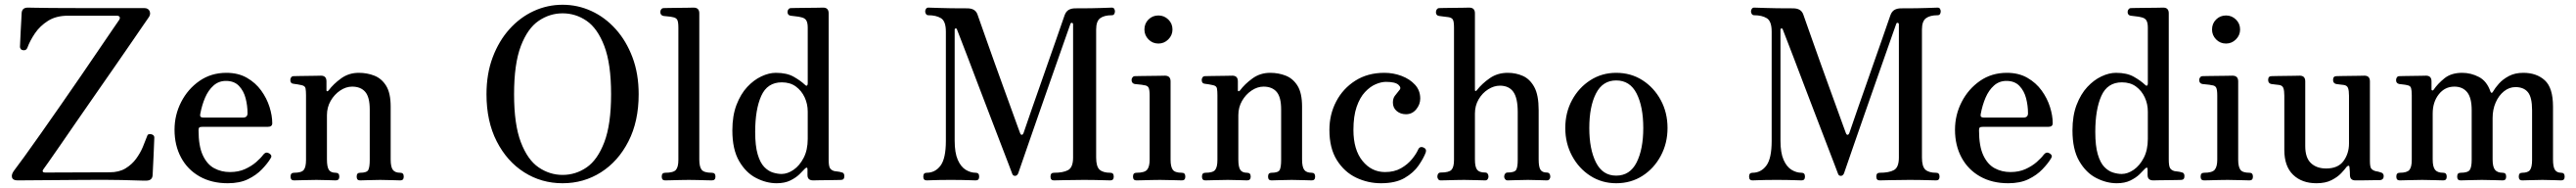

<svg xmlns="http://www.w3.org/2000/svg" viewBox="-20 -758 10832 790"><path d="M595 1Q593 1 581 1Q557 0 491.5 -1.5Q426 -3 322 -2L54 0Q34 0 30.5 -12.5Q27 -25 39 -41Q53 -59 83 -100.5Q113 -142 152.5 -198Q192 -254 235.5 -316.5Q279 -379 321 -440Q363 -501 397.5 -552Q432 -603 454.5 -635.5Q477 -668 481 -674Q486 -682 483 -687Q480 -692 471 -692H266Q216 -692 182 -670.5Q148 -649 127 -618Q106 -587 95 -557Q90 -545 77 -547Q70 -548 67 -552.5Q64 -557 64 -561Q64 -565 65 -584Q66 -603 67 -627Q68 -651 69.5 -672.5Q71 -694 71 -702Q72 -726 97 -726Q102 -726 124 -725.5Q146 -725 195 -724.5Q244 -724 329 -724H587Q604 -724 609.5 -710.5Q615 -697 604 -683Q601 -679 581.5 -650.5Q562 -622 531 -577Q500 -532 461.5 -476.5Q423 -421 382.5 -363Q342 -305 304 -250Q266 -195 235 -150Q204 -105 184.5 -77.5Q165 -50 162 -46Q158 -41 160 -37Q162 -33 169 -33L441 -34Q481 -34 508 -50.5Q535 -67 552.5 -91Q570 -115 580.5 -140Q591 -165 598 -184Q600 -192 604.5 -193.5Q609 -195 616 -194Q629 -191 629 -180Q629 -177 628 -155.5Q627 -134 626 -106.5Q625 -79 623.5 -55.5Q622 -32 622 -23Q621 1 595 1Z M938 12Q870 12 819.5 -16.5Q769 -45 741.5 -96Q714 -147 714 -213Q714 -275 742 -329.5Q770 -384 819 -418Q868 -452 932 -452Q982 -452 1018.5 -431Q1055 -410 1078.5 -377.5Q1102 -345 1113.5 -308.5Q1125 -272 1125 -240Q1125 -225 1106 -225H831Q821 -225 818 -222Q815 -219 815 -211Q815 -144 833 -105.5Q851 -67 881 -51Q911 -35 947 -35Q983 -35 1010.5 -47.5Q1038 -60 1057.5 -77Q1077 -94 1088 -109Q1099 -122 1113 -113Q1127 -104 1117 -91Q1105 -71 1081.5 -46.5Q1058 -22 1023 -5Q988 12 938 12ZM835 -264H1002Q1021 -264 1021 -282Q1021 -314 1013 -345Q1005 -376 985 -397Q965 -418 930 -418Q900 -418 878 -398.5Q856 -379 842.5 -347.5Q829 -316 822 -278Q819 -264 835 -264Z M1216 0Q1202 0 1202 -16Q1202 -32 1216 -32Q1248 -32 1257.5 -44Q1267 -56 1267 -86V-358Q1267 -376 1265 -386.5Q1263 -397 1249 -400Q1242 -402 1231.5 -403.5Q1221 -405 1214 -406Q1201 -407 1201 -422Q1201 -428 1204.5 -433Q1208 -438 1215 -438Q1218 -438 1234 -438.5Q1250 -439 1270 -439Q1290 -439 1307 -439.5Q1324 -440 1330 -440Q1353 -440 1353 -416V-379Q1353 -375 1355.5 -374.5Q1358 -374 1362 -378Q1382 -405 1414.5 -428.5Q1447 -452 1489 -452Q1524 -452 1554.5 -440Q1585 -428 1604 -397.5Q1623 -367 1623 -310V-88Q1623 -57 1632 -44.5Q1641 -32 1664 -32Q1678 -32 1678 -16Q1678 0 1664 0Q1654 0 1628.5 -1Q1603 -2 1579 -2Q1554 -2 1529.5 -1Q1505 0 1494 0Q1480 0 1480 -16Q1480 -32 1494 -32Q1523 -32 1529 -44Q1535 -56 1535 -86V-298Q1535 -350 1516 -372Q1497 -394 1461 -394Q1435 -394 1410.5 -377.5Q1386 -361 1370.5 -334Q1355 -307 1355 -274V-88Q1355 -57 1363 -44.5Q1371 -32 1392 -32Q1407 -32 1407 -16Q1407 0 1392 0Q1382 0 1359 -1Q1336 -2 1311 -2Q1286 -2 1256.5 -1Q1227 0 1216 0Z M2346 12Q2257 12 2184.5 -34Q2112 -80 2069 -164Q2026 -248 2026 -362Q2026 -448 2052 -517Q2078 -586 2122.5 -635.5Q2167 -685 2224.5 -711.5Q2282 -738 2346 -738Q2410 -738 2467.5 -711.5Q2525 -685 2569.5 -635.5Q2614 -586 2640 -517Q2666 -448 2666 -362Q2666 -248 2623 -164Q2580 -80 2507.5 -34Q2435 12 2346 12ZM2346 -23Q2401 -23 2447 -54.5Q2493 -86 2521.5 -160.5Q2550 -235 2550 -362Q2550 -490 2521.5 -564.5Q2493 -639 2447 -670.5Q2401 -702 2346 -702Q2292 -702 2245.5 -670.5Q2199 -639 2170.5 -564.5Q2142 -490 2142 -362Q2142 -235 2170.5 -160.5Q2199 -86 2245.5 -54.5Q2292 -23 2346 -23Z M2777 0Q2763 0 2763 -16Q2763 -32 2777 -32Q2812 -32 2822.5 -44Q2833 -56 2833 -86V-642Q2833 -668 2827.5 -676Q2822 -684 2809 -686Q2802 -688 2789 -689Q2776 -690 2770 -691Q2757 -694 2757 -708Q2757 -714 2761 -719Q2765 -724 2771 -724Q2774 -724 2791.5 -724.5Q2809 -725 2831.5 -725Q2854 -725 2873 -725.5Q2892 -726 2897 -726Q2921 -726 2921 -702V-88Q2921 -57 2931 -44.5Q2941 -32 2974 -32Q2989 -32 2989 -16Q2989 0 2974 0Q2967 0 2950 -0.5Q2933 -1 2913 -1.5Q2893 -2 2877 -2Q2861 -2 2840 -1.5Q2819 -1 2801.5 -0.5Q2784 0 2777 0Z M3246 12Q3203 12 3160 -10Q3117 -32 3088.5 -81Q3060 -130 3060 -210Q3060 -272 3077.5 -317.5Q3095 -363 3122.5 -392.5Q3150 -422 3182 -437Q3214 -452 3243 -452Q3289 -452 3318 -435.5Q3347 -419 3365 -402Q3371 -396 3374 -398.5Q3377 -401 3377 -407V-642Q3377 -663 3370.5 -673Q3364 -683 3347 -686Q3340 -688 3325.5 -689.5Q3311 -691 3305 -692Q3292 -694 3292 -708Q3292 -714 3296 -719Q3300 -724 3306 -724Q3309 -724 3328 -724.5Q3347 -725 3371.5 -725Q3396 -725 3416 -725.5Q3436 -726 3442 -726Q3465 -726 3465 -702V-88Q3465 -62 3470 -52.5Q3475 -43 3489 -39Q3495 -38 3504 -37Q3513 -36 3518 -34Q3531 -33 3531 -18Q3531 -2 3517 -2Q3514 -2 3498 -1.5Q3482 -1 3461 -1Q3440 -1 3422.5 -0.5Q3405 0 3400 0Q3376 0 3376 -22V-47Q3376 -53 3373 -53.5Q3370 -54 3365 -49Q3357 -40 3342 -25.5Q3327 -11 3303.5 0.5Q3280 12 3246 12ZM3267 -27Q3292 -27 3317.5 -44.5Q3343 -62 3360 -95Q3377 -128 3377 -174V-289Q3377 -321 3364 -349Q3351 -377 3327 -394.5Q3303 -412 3268 -412Q3207 -412 3181.5 -355Q3156 -298 3156 -204Q3156 -145 3166.5 -109.5Q3177 -74 3194 -56.5Q3211 -39 3230.5 -33Q3250 -27 3267 -27Z M3877 0Q3863 0 3863 -16Q3863 -32 3877 -32Q3913 -32 3935.5 -62Q3958 -92 3958 -166V-625Q3958 -669 3937.5 -681.5Q3917 -694 3884 -694Q3878 -694 3874.5 -699Q3871 -704 3871 -710Q3871 -716 3874.5 -721Q3878 -726 3884 -726Q3892 -726 3932.5 -724.5Q3973 -723 4048 -723Q4082 -723 4091 -697Q4093 -691 4103.5 -661.5Q4114 -632 4129.5 -588Q4145 -544 4163.5 -492.5Q4182 -441 4200.5 -390Q4219 -339 4234.5 -296.5Q4250 -254 4259.5 -227.5Q4269 -201 4270 -199Q4273 -191 4277.5 -191.5Q4282 -192 4285 -200Q4287 -205 4296.5 -233.5Q4306 -262 4321 -304.5Q4336 -347 4353.5 -397Q4371 -447 4388.5 -497Q4406 -547 4421 -589.5Q4436 -632 4445.5 -660Q4455 -688 4457 -693Q4463 -710 4474.5 -716.5Q4486 -723 4502 -723Q4576 -723 4612.5 -724.5Q4649 -726 4656 -726Q4663 -726 4666 -721Q4669 -716 4669 -710Q4669 -704 4666 -699Q4663 -694 4656 -694Q4624 -694 4607 -681.5Q4590 -669 4590 -634V-96Q4590 -58 4604.5 -45Q4619 -32 4650 -32Q4664 -32 4664 -16Q4664 0 4650 0Q4640 0 4610.5 -1Q4581 -2 4535 -2Q4489 -2 4456 -1Q4423 0 4412 0Q4398 0 4398 -16Q4398 -32 4412 -32Q4452 -32 4472.5 -43.5Q4493 -55 4493 -96V-655Q4493 -661 4488.5 -662Q4484 -663 4482 -658Q4481 -655 4468.5 -620Q4456 -585 4437 -530.5Q4418 -476 4395 -411Q4372 -346 4349.5 -281Q4327 -216 4307.5 -160.5Q4288 -105 4276 -69.5Q4264 -34 4262 -29Q4257 -19 4249 -19Q4240 -19 4237 -28Q4236 -31 4223 -65Q4210 -99 4189 -153.5Q4168 -208 4143.5 -272Q4119 -336 4094.5 -400Q4070 -464 4050 -517Q4030 -570 4017 -602.5Q4004 -635 4004 -636Q4003 -639 3999 -638.5Q3995 -638 3995 -633V-167Q3995 -116 4008 -86.5Q4021 -57 4041.5 -44.5Q4062 -32 4084 -32Q4098 -32 4098 -16Q4098 0 4084 0Q4074 0 4049.5 -1Q4025 -2 3980 -2Q3928 -2 3908 -1Q3888 0 3877 0Z M4759 0Q4745 0 4745 -16Q4745 -32 4759 -32Q4794 -32 4804.5 -45Q4815 -58 4815 -87V-356Q4815 -382 4810 -390.5Q4805 -399 4791 -400Q4784 -402 4771 -403Q4758 -404 4752 -405Q4739 -408 4739 -422Q4739 -428 4743 -433Q4747 -438 4753 -438Q4756 -438 4773.5 -438.5Q4791 -439 4813.5 -439Q4836 -439 4855 -439.5Q4874 -440 4879 -440Q4903 -440 4903 -416V-87Q4903 -58 4912 -45Q4921 -32 4951 -32Q4965 -32 4965 -16Q4965 0 4951 0Q4941 0 4912 -1Q4883 -2 4859 -2Q4843 -2 4822 -1.5Q4801 -1 4783.5 -0.5Q4766 0 4759 0ZM4852 -575Q4827 -575 4810 -592.5Q4793 -610 4793 -634Q4793 -659 4810 -676Q4827 -693 4852 -693Q4876 -693 4893.5 -676Q4911 -659 4911 -634Q4911 -610 4893.5 -592.5Q4876 -575 4852 -575Z M5049 0Q5035 0 5035 -16Q5035 -32 5049 -32Q5081 -32 5090.5 -44Q5100 -56 5100 -86V-358Q5100 -376 5098 -386.5Q5096 -397 5082 -400Q5075 -402 5064.5 -403.5Q5054 -405 5047 -406Q5034 -407 5034 -422Q5034 -428 5037.5 -433Q5041 -438 5048 -438Q5051 -438 5067 -438.5Q5083 -439 5103 -439Q5123 -439 5140 -439.5Q5157 -440 5163 -440Q5186 -440 5186 -416V-379Q5186 -375 5188.5 -374.5Q5191 -374 5195 -378Q5215 -405 5247.5 -428.5Q5280 -452 5322 -452Q5357 -452 5387.5 -440Q5418 -428 5437 -397.5Q5456 -367 5456 -310V-88Q5456 -57 5465 -44.5Q5474 -32 5497 -32Q5511 -32 5511 -16Q5511 0 5497 0Q5487 0 5461.5 -1Q5436 -2 5412 -2Q5387 -2 5362.5 -1Q5338 0 5327 0Q5313 0 5313 -16Q5313 -32 5327 -32Q5356 -32 5362 -44Q5368 -56 5368 -86V-298Q5368 -350 5349 -372Q5330 -394 5294 -394Q5268 -394 5243.5 -377.5Q5219 -361 5203.5 -334Q5188 -307 5188 -274V-88Q5188 -57 5196 -44.5Q5204 -32 5225 -32Q5240 -32 5240 -16Q5240 0 5225 0Q5215 0 5192 -1Q5169 -2 5144 -2Q5119 -2 5089.5 -1Q5060 0 5049 0Z M5788 12Q5733 12 5683.5 -11.5Q5634 -35 5602.5 -85Q5571 -135 5571 -212Q5571 -277 5599.5 -331.5Q5628 -386 5680 -419Q5732 -452 5802 -452Q5840 -452 5874.5 -439Q5909 -426 5931 -402Q5953 -378 5953 -344Q5953 -319 5936 -298.5Q5919 -278 5893 -278Q5870 -278 5854 -291.5Q5838 -305 5838 -327Q5838 -344 5846 -355Q5854 -366 5865 -379Q5875 -389 5861.5 -401.5Q5848 -414 5809 -414Q5789 -414 5765.5 -404Q5742 -394 5720.5 -371Q5699 -348 5685.5 -309Q5672 -270 5672 -212Q5672 -129 5710 -82Q5748 -35 5805 -35Q5844 -35 5872 -51Q5900 -67 5918 -89Q5936 -111 5944 -129Q5951 -145 5967 -138Q5981 -132 5976 -117Q5967 -93 5946 -62.5Q5925 -32 5887 -10Q5849 12 5788 12Z M6039 0Q6032 0 6028.5 -5Q6025 -10 6025 -16Q6025 -23 6028.5 -28Q6032 -33 6039 -33Q6074 -33 6084.5 -44.5Q6095 -56 6095 -86V-642Q6095 -668 6090 -676Q6085 -684 6071 -686Q6064 -687 6051 -688.5Q6038 -690 6032 -691Q6019 -693 6019 -707Q6019 -714 6023 -719Q6027 -724 6033 -724Q6036 -724 6053.5 -724.5Q6071 -725 6093.5 -725Q6116 -725 6135 -725.5Q6154 -726 6159 -726Q6183 -726 6183 -702V-380Q6183 -376 6185.5 -375.5Q6188 -375 6191 -379Q6213 -407 6245.5 -429.5Q6278 -452 6321 -452Q6355 -452 6384.5 -439Q6414 -426 6432.5 -392.5Q6451 -359 6451 -295V-88Q6451 -57 6458.5 -45Q6466 -33 6485 -33Q6493 -33 6496.5 -28Q6500 -23 6500 -16Q6500 -10 6496.5 -5Q6493 0 6485 0Q6475 0 6452.5 -1Q6430 -2 6406 -2Q6381 -2 6356 -1Q6331 0 6320 0Q6314 0 6310 -5Q6306 -10 6306 -16Q6306 -23 6310 -28Q6314 -33 6320 -33Q6350 -33 6356.5 -44.5Q6363 -56 6363 -86V-287Q6363 -346 6344.5 -372Q6326 -398 6288 -398Q6263 -398 6238.5 -382.5Q6214 -367 6198.5 -340.5Q6183 -314 6183 -281V-88Q6183 -57 6192 -45Q6201 -33 6226 -33Q6233 -33 6236.5 -28Q6240 -23 6240 -16Q6240 -10 6236.5 -5Q6233 0 6226 0Q6216 0 6189.5 -1Q6163 -2 6138 -2Q6122 -2 6101.5 -1.5Q6081 -1 6063.5 -0.5Q6046 0 6039 0Z M6777 12Q6717 12 6668.5 -19Q6620 -50 6591.5 -103Q6563 -156 6563 -220Q6563 -285 6591.5 -337.5Q6620 -390 6668.5 -421Q6717 -452 6777 -452Q6839 -452 6887.5 -421Q6936 -390 6964.5 -337.5Q6993 -285 6993 -220Q6993 -156 6964.5 -103Q6936 -50 6887.5 -19Q6839 12 6777 12ZM6777 -20Q6835 -20 6863 -75.5Q6891 -131 6891 -220Q6891 -310 6863 -365Q6835 -420 6777 -420Q6720 -420 6692 -365Q6664 -310 6664 -220Q6664 -131 6692 -75.5Q6720 -20 6777 -20Z M7350 0Q7336 0 7336 -16Q7336 -32 7350 -32Q7386 -32 7408.5 -62Q7431 -92 7431 -166V-625Q7431 -669 7410.5 -681.5Q7390 -694 7357 -694Q7351 -694 7347.5 -699Q7344 -704 7344 -710Q7344 -716 7347.5 -721Q7351 -726 7357 -726Q7365 -726 7405.5 -724.5Q7446 -723 7521 -723Q7555 -723 7564 -697Q7566 -691 7576.5 -661.5Q7587 -632 7602.5 -588Q7618 -544 7636.5 -492.5Q7655 -441 7673.5 -390Q7692 -339 7707.5 -296.5Q7723 -254 7732.5 -227.5Q7742 -201 7743 -199Q7746 -191 7750.5 -191.5Q7755 -192 7758 -200Q7760 -205 7769.5 -233.5Q7779 -262 7794 -304.5Q7809 -347 7826.5 -397Q7844 -447 7861.5 -497Q7879 -547 7894 -589.5Q7909 -632 7918.5 -660Q7928 -688 7930 -693Q7936 -710 7947.5 -716.5Q7959 -723 7975 -723Q8049 -723 8085.5 -724.5Q8122 -726 8129 -726Q8136 -726 8139 -721Q8142 -716 8142 -710Q8142 -704 8139 -699Q8136 -694 8129 -694Q8097 -694 8080 -681.5Q8063 -669 8063 -634V-96Q8063 -58 8077.5 -45Q8092 -32 8123 -32Q8137 -32 8137 -16Q8137 0 8123 0Q8113 0 8083.5 -1Q8054 -2 8008 -2Q7962 -2 7929 -1Q7896 0 7885 0Q7871 0 7871 -16Q7871 -32 7885 -32Q7925 -32 7945.5 -43.5Q7966 -55 7966 -96V-655Q7966 -661 7961.5 -662Q7957 -663 7955 -658Q7954 -655 7941.5 -620Q7929 -585 7910 -530.5Q7891 -476 7868 -411Q7845 -346 7822.5 -281Q7800 -216 7780.5 -160.5Q7761 -105 7749 -69.5Q7737 -34 7735 -29Q7730 -19 7722 -19Q7713 -19 7710 -28Q7709 -31 7696 -65Q7683 -99 7662 -153.5Q7641 -208 7616.5 -272Q7592 -336 7567.5 -400Q7543 -464 7523 -517Q7503 -570 7490 -602.5Q7477 -635 7477 -636Q7476 -639 7472 -638.5Q7468 -638 7468 -633V-167Q7468 -116 7481 -86.5Q7494 -57 7514.5 -44.5Q7535 -32 7557 -32Q7571 -32 7571 -16Q7571 0 7557 0Q7547 0 7522.5 -1Q7498 -2 7453 -2Q7401 -2 7381 -1Q7361 0 7350 0Z M8426 12Q8358 12 8307.5 -16.5Q8257 -45 8229.5 -96Q8202 -147 8202 -213Q8202 -275 8230 -329.5Q8258 -384 8307 -418Q8356 -452 8420 -452Q8470 -452 8506.5 -431Q8543 -410 8566.5 -377.5Q8590 -345 8601.5 -308.5Q8613 -272 8613 -240Q8613 -225 8594 -225H8319Q8309 -225 8306 -222Q8303 -219 8303 -211Q8303 -144 8321 -105.5Q8339 -67 8369 -51Q8399 -35 8435 -35Q8471 -35 8498.5 -47.5Q8526 -60 8545.5 -77Q8565 -94 8576 -109Q8587 -122 8601 -113Q8615 -104 8605 -91Q8593 -71 8569.5 -46.5Q8546 -22 8511 -5Q8476 12 8426 12ZM8323 -264H8490Q8509 -264 8509 -282Q8509 -314 8501 -345Q8493 -376 8473 -397Q8453 -418 8418 -418Q8388 -418 8366 -398.5Q8344 -379 8330.5 -347.5Q8317 -316 8310 -278Q8307 -264 8323 -264Z M8882 12Q8839 12 8796 -10Q8753 -32 8724.5 -81Q8696 -130 8696 -210Q8696 -272 8713.5 -317.5Q8731 -363 8758.5 -392.5Q8786 -422 8818 -437Q8850 -452 8879 -452Q8925 -452 8954 -435.5Q8983 -419 9001 -402Q9007 -396 9010 -398.5Q9013 -401 9013 -407V-642Q9013 -663 9006.5 -673Q9000 -683 8983 -686Q8976 -688 8961.5 -689.5Q8947 -691 8941 -692Q8928 -694 8928 -708Q8928 -714 8932 -719Q8936 -724 8942 -724Q8945 -724 8964 -724.5Q8983 -725 9007.5 -725Q9032 -725 9052 -725.5Q9072 -726 9078 -726Q9101 -726 9101 -702V-88Q9101 -62 9106 -52.5Q9111 -43 9125 -39Q9131 -38 9140 -37Q9149 -36 9154 -34Q9167 -33 9167 -18Q9167 -2 9153 -2Q9150 -2 9134 -1.5Q9118 -1 9097 -1Q9076 -1 9058.5 -0.5Q9041 0 9036 0Q9012 0 9012 -22V-47Q9012 -53 9009 -53.5Q9006 -54 9001 -49Q8993 -40 8978 -25.5Q8963 -11 8939.5 0.5Q8916 12 8882 12ZM8903 -27Q8928 -27 8953.5 -44.5Q8979 -62 8996 -95Q9013 -128 9013 -174V-289Q9013 -321 9000 -349Q8987 -377 8963 -394.5Q8939 -412 8904 -412Q8843 -412 8817.5 -355Q8792 -298 8792 -204Q8792 -145 8802.5 -109.5Q8813 -74 8830 -56.5Q8847 -39 8866.5 -33Q8886 -27 8903 -27Z M9249 0Q9235 0 9235 -16Q9235 -32 9249 -32Q9284 -32 9294.5 -45Q9305 -58 9305 -87V-356Q9305 -382 9300 -390.5Q9295 -399 9281 -400Q9274 -402 9261 -403Q9248 -404 9242 -405Q9229 -408 9229 -422Q9229 -428 9233 -433Q9237 -438 9243 -438Q9246 -438 9263.5 -438.5Q9281 -439 9303.5 -439Q9326 -439 9345 -439.5Q9364 -440 9369 -440Q9393 -440 9393 -416V-87Q9393 -58 9402 -45Q9411 -32 9441 -32Q9455 -32 9455 -16Q9455 0 9441 0Q9431 0 9402 -1Q9373 -2 9349 -2Q9333 -2 9312 -1.5Q9291 -1 9273.5 -0.5Q9256 0 9249 0ZM9342 -575Q9317 -575 9300 -592.5Q9283 -610 9283 -634Q9283 -659 9300 -676Q9317 -693 9342 -693Q9366 -693 9383.5 -676Q9401 -659 9401 -634Q9401 -610 9383.5 -592.5Q9366 -575 9342 -575Z M9722 12Q9661 12 9624 -23.5Q9587 -59 9587 -128V-356Q9587 -377 9583 -388Q9579 -399 9565 -401Q9557 -402 9548 -403Q9539 -404 9532 -405Q9519 -408 9519 -422Q9519 -438 9533 -438Q9536 -438 9552.5 -438.5Q9569 -439 9590 -439Q9611 -439 9628.5 -439.5Q9646 -440 9652 -440Q9675 -440 9675 -416V-144Q9675 -95 9699 -72.5Q9723 -50 9763 -50Q9813 -50 9836 -81.5Q9859 -113 9859 -155V-356Q9859 -377 9855 -388Q9851 -399 9837 -401Q9829 -402 9820 -403Q9811 -404 9805 -405Q9792 -408 9792 -422Q9792 -438 9806 -438Q9809 -438 9825 -438.5Q9841 -439 9862 -439Q9883 -439 9901 -439.5Q9919 -440 9924 -440Q9947 -440 9947 -416V-82Q9947 -58 9952 -50.5Q9957 -43 9970 -39Q9975 -38 9980.5 -37Q9986 -36 9991 -34Q10005 -31 10005 -18Q10005 -3 9990 -1Q9987 -1 9973 -1Q9959 -1 9941 -0.5Q9923 0 9907.5 0Q9892 0 9886 0Q9864 0 9863 -21Q9863 -37 9861 -55Q9861 -61 9857.5 -61.5Q9854 -62 9849 -57Q9842 -47 9826.5 -30.5Q9811 -14 9785.5 -1Q9760 12 9722 12Z M10072 0Q10058 0 10058 -16Q10058 -32 10072 -32Q10103 -32 10113 -44Q10123 -56 10123 -86V-358Q10123 -378 10120 -388Q10117 -398 10104 -400Q10097 -402 10086.5 -403Q10076 -404 10070 -405Q10057 -408 10057 -421Q10057 -428 10060.5 -433Q10064 -438 10071 -438Q10074 -438 10089.5 -438.5Q10105 -439 10124.5 -439Q10144 -439 10160.5 -439.5Q10177 -440 10183 -440Q10206 -440 10206 -416V-382Q10206 -379 10209 -378Q10212 -377 10215 -381Q10232 -406 10260.5 -429Q10289 -452 10335 -452Q10372 -452 10405.5 -434.5Q10439 -417 10454 -373Q10456 -368 10459 -368Q10462 -368 10464 -372Q10473 -388 10489.5 -406.5Q10506 -425 10531.5 -438.5Q10557 -452 10592 -452Q10648 -452 10682.5 -420.5Q10717 -389 10717 -310V-88Q10717 -57 10725 -44.5Q10733 -32 10752 -32Q10766 -32 10766 -16Q10766 0 10752 0Q10742 0 10720 -1Q10698 -2 10673 -2Q10648 -2 10623 -1Q10598 0 10587 0Q10573 0 10573 -16Q10573 -32 10587 -32Q10612 -32 10620.5 -44Q10629 -56 10629 -86V-295Q10629 -349 10611.5 -370.5Q10594 -392 10559 -392Q10533 -392 10511 -374.5Q10489 -357 10476 -327.5Q10463 -298 10463 -262V-88Q10463 -57 10473 -44.5Q10483 -32 10506 -32Q10520 -32 10520 -16Q10520 0 10506 0Q10496 0 10469.5 -1Q10443 -2 10418 -2Q10395 -2 10367 -1Q10339 0 10328 0Q10314 0 10314 -16Q10314 -32 10328 -32Q10359 -32 10367 -44Q10375 -56 10375 -86V-295Q10375 -347 10356 -370.5Q10337 -394 10302 -394Q10262 -394 10236.5 -361.5Q10211 -329 10211 -281V-88Q10211 -57 10221 -44.5Q10231 -32 10256 -32Q10270 -32 10270 -16Q10270 0 10256 0Q10246 0 10218.5 -1Q10191 -2 10167 -2Q10142 -2 10112.5 -1Q10083 0 10072 0Z"/></svg>

Font: Zen Old Mincho Medium
Style: Regular
Weight: 500
Designer: Yoshimichi Ohira
Foundry: Positype
Version: Version 1.500